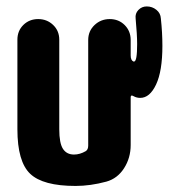

<svg xmlns="http://www.w3.org/2000/svg" viewBox="-20 -580 540 609"><path d="M445.3 -559.6Q462.9 -559.6 476.1 -548.8Q489.3 -538.1 490.2 -521.5Q495.1 -476.6 495.1 -434.6Q495.1 -354.5 475.1 -312Q455.1 -269.5 424.8 -269.5Q413.1 -269.5 403.8 -274.9Q394.5 -280.3 394.5 -271.5V-120.1Q394.5 -79.1 373.5 -46.4Q352.5 -13.7 317.4 -3.9Q266.6 9.8 219.7 9.8Q116.2 9.8 75.7 -28.8Q35.2 -67.4 35.2 -169.9V-454.1Q35.2 -482.4 54.2 -501Q73.2 -519.5 101.1 -519.5Q128.9 -519.5 148.4 -501Q168 -482.4 168 -454.1V-169.9Q168 -126 179.7 -107.9Q191.4 -89.8 214.8 -89.8Q233.4 -89.8 252 -100.6Q259.8 -105.5 259.8 -118.2V-453.1Q259.8 -481.4 279.8 -500.5Q299.8 -519.5 328.1 -519.5Q356.4 -519.5 375.5 -500.5Q394.5 -481.4 394.5 -453.1V-404.3Q394.5 -388.7 403.3 -384.8H405.3Q415 -384.8 415 -440.4Q415 -468.8 410.2 -521.5Q408.2 -537.1 418.9 -548.3Q429.7 -559.6 445.3 -559.6Z"/></svg>

Font: Rounded-X Mgen+ 1mn bold
Style: Bold
Weight: 700
Designer: [Source Han Sans]
Ryoko NISHIZUKA  (kana & ideographs); Paul D. Hunt (Latin, Greek & Cyrillic); Wenlong ZHANG  (bopomofo
Version: Version 1.059.20150602